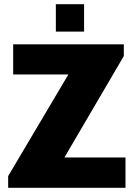

<svg xmlns="http://www.w3.org/2000/svg" viewBox="-20 -898 646 918"><path d="M19 0V-56L307 -542H43V-686H572V-630L288 -145H580V0ZM247 -747V-878H382V-747Z"/></svg>

Font: Chivo Medium ExtraBold
Style: Regular
Weight: 800
Version: Version 2.002